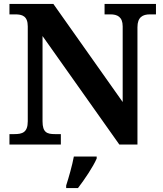

<svg xmlns="http://www.w3.org/2000/svg" viewBox="-20 -734 828 975"><path d="M28 0H289V-53H259C219 -53 196 -61 196 -118V-551L586 0H678V-596C678 -647 705 -661 741 -661H772V-714H511V-661H541C575 -661 603 -649 603 -600V-216L251 -714H28V-661H58C92 -661 121 -653 121 -600V-118C121 -61 93 -53 53 -53H28ZM316 208V221H376C409 178 453 113 471 71V61H355C347 105 329 168 316 208Z"/></svg>

Font: Noto Serif Lao
Style: Bold
Weight: 700
Designer: Monotype Design Team
Foundry: Monotype Imaging Inc.
Version: Version 2.003